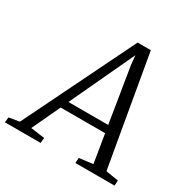

<svg xmlns="http://www.w3.org/2000/svg" viewBox="-226 -906 1051 1062"><g transform="rotate(30 299.0 -374.5)"><path d="M-60 0 -56 -33.5 10.5 -44.5 355.5 -749H440L562 -46.5L642.5 -33.5L640.5 0H390.5L392.5 -33.5L480 -44.5L450.5 -225H166.5L82.5 -45.5L171.5 -33.5L168.5 0ZM188.5 -273H442.5L385.5 -625L380 -682.5L355.5 -630Z"/></g></svg>

Font: Merriweather 28pt Light
Style: Italic
Weight: 300
Italic angle: -7.8°
Version: Version 2.101